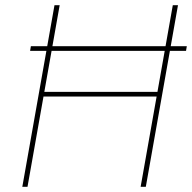

<svg xmlns="http://www.w3.org/2000/svg" viewBox="-20 -720 741 740"><path d="M96 -524 99 -542H700L697 -524ZM522 0 646 -700H666L542 0ZM66 0 190 -700H210L86 0ZM134 -348 137 -366H603L600 -348Z"/></svg>

Font: DM Sans 10pt Thin
Style: Italic
Weight: 250
Italic angle: -10°
Version: Version 4.004;gftools[0.9.30]